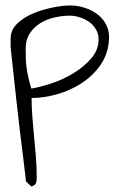

<svg xmlns="http://www.w3.org/2000/svg" viewBox="-20 -677 419 697"><path d="M18.6 -537.1Q18.6 -568.4 42.5 -591.3Q66.4 -614.3 100.6 -628.4Q134.8 -642.6 171.9 -649.9Q209 -657.2 235.4 -657.2Q261.7 -657.2 288.6 -648.4Q315.4 -639.6 335.9 -623.5Q356.4 -607.4 367.7 -582.5Q378.9 -557.6 375 -525.4Q370.1 -475.6 342.3 -437.5Q314.5 -399.4 273.9 -373.5Q233.4 -347.7 186 -334.5Q138.7 -321.3 94.7 -321.3Q94.7 -285.2 97.7 -249.5Q100.6 -213.9 104 -177.7Q107.4 -141.6 110.4 -106Q113.3 -70.3 113.3 -34.2Q113.3 -23.4 111.3 -14.2Q109.4 -4.9 93.8 0L74.2 -18.6Q74.2 -19.5 71.3 -45.9Q68.4 -72.3 63 -114.3Q57.6 -156.2 51.3 -209.5Q44.9 -262.7 39.1 -316.4Q33.2 -370.1 27.8 -419.9Q22.5 -469.7 18.6 -505.9Q18.6 -506.8 18.6 -510.7Q18.6 -514.6 18.6 -519.5Q18.6 -524.4 18.6 -529.3Q18.6 -534.2 18.6 -537.1ZM73.2 -502Q73.2 -481.4 73.7 -463.9Q74.2 -446.3 76.7 -429.7Q79.1 -413.1 83 -395.5Q86.9 -377.9 93.8 -355.5Q124 -360.4 166 -374Q208 -387.7 246.6 -411.1Q285.2 -434.6 311.5 -465.3Q337.9 -496.1 337.9 -534.2Q337.9 -554.7 328.1 -570.8Q318.4 -586.9 303.2 -597.7Q288.1 -608.4 269.5 -614.3Q251 -620.1 233.4 -620.1Q205.1 -620.1 176.3 -613.3Q147.5 -606.4 124.5 -591.8Q101.6 -577.1 87.4 -554.7Q73.2 -532.2 73.2 -502Z"/></svg>

Font: Annie Use Your Telescope
Style: Regular
Weight: 400
Designer: Kimberly Geswein
Foundry: Kimberly Geswein
Version: Version 1.002 2001